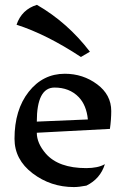

<svg xmlns="http://www.w3.org/2000/svg" viewBox="-20 -756 507 782"><path d="M280.8 5.9Q186.5 5.9 112.8 -50Q39.1 -106 39.1 -190.9Q39.1 -308.6 96.9 -382.1Q154.8 -455.6 244.1 -455.6Q317.9 -455.6 375.5 -412.8Q433.1 -370.1 433.1 -303.7Q433.1 -269.5 427.7 -231L129.9 -215.3Q129.9 -172.9 166.5 -130.4Q218.3 -71.3 331.1 -71.3Q379.4 -71.3 407.2 -87.4Q388.7 -27.8 332 0Q301.3 5.9 280.8 5.9ZM337.9 -269.5Q332 -328.1 300.3 -360.8Q262.7 -399.4 202.1 -399.4Q129.9 -399.4 129.9 -260.7ZM309.6 -523.9Q169.4 -616.2 47.4 -655.3Q68.4 -717.3 130.4 -736.3Q255.4 -664.1 346.2 -545.4Z"/></svg>

Font: Balgruf
Style: Regular
Weight: 500
Designer: Paul James MIller
Foundry: High-Logic / Made with FontCreator
Version: Version 1.201;March 28, 2021;FontCreator 13.0.0.2683 64-bit